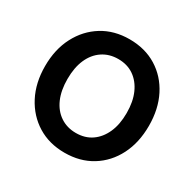

<svg xmlns="http://www.w3.org/2000/svg" viewBox="-157 -881 1075 1062"><g transform="rotate(30 380.0 -350.0)"><path d="M380 12Q282 12 207.5 -34Q133 -80 90.5 -161.5Q48 -243 48 -350Q48 -457 90.5 -538.5Q133 -620 207.5 -666Q282 -712 380 -712Q479 -712 553.5 -666Q628 -620 669.5 -538.5Q711 -457 711 -350Q711 -243 669.5 -161.5Q628 -80 553.5 -34Q479 12 380 12ZM380 -114Q438 -114 480 -143Q522 -172 545.5 -224.5Q569 -277 569 -350Q569 -423 545.5 -475.5Q522 -528 480 -557Q438 -586 380 -586Q323 -586 280 -557Q237 -528 214 -475.5Q191 -423 191 -350Q191 -277 214 -224.5Q237 -172 280 -143Q323 -114 380 -114Z"/></g></svg>

Font: DM Sans 9pt ExtraBold
Style: Regular
Weight: 800
Version: Version 4.004;gftools[0.9.30]